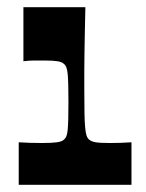

<svg xmlns="http://www.w3.org/2000/svg" viewBox="-20 -513 405 533"><path d="M32 0V-118Q48 -117 63.5 -116.5Q79 -116 96 -116Q124 -116 138 -118Q152 -120 157 -125Q162 -129 164.5 -135.5Q167 -142 168 -153.5Q169 -165 169.5 -183.5Q170 -202 170 -230Q170 -257 169.5 -276Q169 -295 168 -306.5Q167 -318 164.5 -325Q162 -332 157 -336Q152 -341 139.5 -343Q127 -345 104 -345Q88 -345 74.5 -345Q61 -345 45 -343V-493H217Q216 -454 215.5 -422.5Q215 -391 214.5 -365Q214 -339 214 -315.5Q214 -292 214 -269Q214 -226 214.5 -199.5Q215 -173 216.5 -158Q218 -143 220.5 -136Q223 -129 228 -125Q234 -120 246 -118Q258 -116 286 -116Q301 -116 315.5 -116.5Q330 -117 345 -118V0Z"/></svg>

Font: Ojuju
Style: Bold
Weight: 700
Designer: Chisaokwu Joboson, Mirko Velimirovic
Foundry: Udi Foundry
Version: Version 1.000